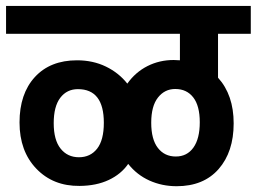

<svg xmlns="http://www.w3.org/2000/svg" viewBox="-35 -649 865 647"><path d="M314.9 -235.4Q314.9 -348.6 227.5 -348.6Q190.4 -348.6 168.2 -319.6Q146 -290.5 146 -233.9Q146 -177.2 169.2 -148.2Q192.4 -119.1 231 -119.1Q269.5 -119.1 292.2 -147.9Q314.9 -176.8 314.9 -235.4ZM555.7 -349.1H555.2Q520 -349.1 497.3 -320.3Q474.6 -291.5 474.6 -235.4Q474.6 -179.2 497.1 -150.4Q519.5 -121.6 557.4 -121.6Q595.2 -121.6 616.7 -151.6Q638.2 -181.6 638.2 -237.1Q638.2 -292.5 616.2 -320.8Q594.2 -349.1 555.7 -349.1ZM560.1 -21.5Q511.2 -21.5 468.8 -40.5Q426.3 -59.6 397 -96.7Q373 -62 331.3 -42.5Q289.6 -22.9 233.4 -22.5Q144 -21.5 87.4 -80.6Q30.8 -139.6 30.8 -236.3Q30.8 -333 82.5 -389.4Q134.3 -445.8 224.6 -445.8Q278.3 -445.8 322 -424.6Q365.7 -403.3 394 -367.2Q421.4 -405.8 461.9 -426.3Q502.4 -446.8 550.3 -446.8Q558.6 -446.8 571.3 -445.8V-535.2H-14.6V-628.9H810.1V-535.2H699.7V-387.2Q752.4 -329.1 752.4 -233.2Q752.4 -137.2 701.7 -79.3Q650.9 -21.5 560.1 -21.5Z"/></svg>

Font: Yantramanav
Style: Bold
Weight: 700
Version: Version 1.001;PS 1.0;hotconv 1.0.72;makeotf.lib2.5.5900; ttf